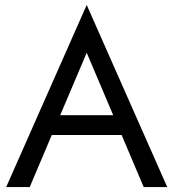

<svg xmlns="http://www.w3.org/2000/svg" viewBox="-20 -755 700 775"><path d="M437 -290H223L330 -542ZM471 -210 560 0H655L330 -735L5 0H100L189 -210Z"/></svg>

Font: Glinicke Jost Regular
Style: Regular
Weight: 400
Version: Version 3.710